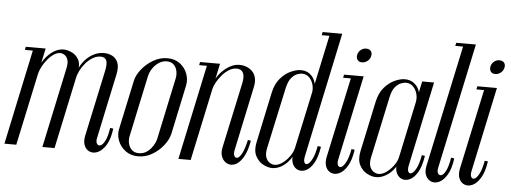

<svg xmlns="http://www.w3.org/2000/svg" viewBox="-70 -832 2570 966"><g transform="rotate(5 1215.0 -349.0)"><path d="M31.6 0 113.2 -382.9Q119 -410.9 136.9 -437.1Q154.9 -463.2 180.3 -480.6Q205.8 -498 233.5 -498Q251.5 -498 273.9 -488.2Q296.4 -478.5 309.6 -455Q322.8 -431.5 314.1 -390.1L231.1 0H169.6L256.1 -406Q261.9 -432.8 256.4 -448.7Q250.9 -464.6 240.1 -471.6Q229.2 -478.6 218.2 -478.6Q202.5 -478.6 186.1 -467.8Q169.6 -456.9 155 -439.2Q140.4 -421.6 129.9 -401.7Q119.5 -381.8 115.5 -364L37.9 0ZM-22.1 0 82.9 -495H142.9L37.9 0ZM39.6 -479 42.6 -495H82.9L79.9 -479ZM224.9 0 305.6 -379.6Q312.4 -411 331.7 -438.1Q351 -465.1 378.6 -481.6Q406.2 -498 438.1 -498Q459.5 -498 478.9 -488.6Q498.4 -479.1 507.8 -456.9Q517.2 -434.6 509.2 -396.4L439.2 -66.6Q436 -50.2 442 -40.3Q448 -30.4 459.2 -33.5Q470.5 -36.6 482.2 -58Q494 -79.4 501.2 -125.6L516.9 -122.9Q510.1 -70.1 491.9 -40.5Q473.6 -10.9 451.9 -0.6Q430.1 9.8 411.1 3.2Q392 -3.4 382.5 -23.6Q373 -43.9 379.1 -74.6L449.8 -404.8Q458.9 -445.9 451.6 -462.2Q444.2 -478.6 422.8 -478.6Q402 -478.6 383.1 -467.4Q364.1 -456.2 348.6 -438.6Q333 -421 322.2 -400.1Q311.5 -379.2 307.5 -359.6L231.1 0Z M546.1 -123.2Q540 -93.6 551.5 -64.2Q563 -34.8 589.3 -15Q615.6 4.8 653.5 4.8Q691.4 4.8 724.8 -15Q758.1 -34.8 781.1 -64.5Q804 -94.2 810.5 -123.2L863 -371.4Q869.1 -401 858.3 -430.6Q847.5 -460.2 821.7 -480Q795.9 -499.8 758 -499.8Q719.8 -499.8 685.9 -479.8Q652 -459.9 628.6 -430.2Q605.1 -400.6 599 -371.4ZM667.8 -401.5Q672 -421.1 684.4 -439.9Q696.8 -458.6 715.2 -471.2Q733.8 -483.8 756.1 -483.8Q778.8 -483.8 791.2 -471.2Q803.8 -458.6 807.8 -439.9Q811.9 -421.1 807.6 -401.5L742.1 -93.1Q737.9 -74.1 725.8 -55.1Q713.8 -36 696.2 -23.6Q678.8 -11.2 656.1 -11.2Q633.8 -11.2 620.4 -23.6Q607.1 -36 602.6 -55.1Q598 -74.1 602.2 -93.1Z M856.6 0 958.6 -479H919.6L922.6 -495H1023.6L1007.1 -418Q1019 -439.8 1037.5 -457.8Q1056 -475.9 1077.5 -486.9Q1099 -498 1121.4 -498Q1140.4 -498 1157.3 -491.6Q1174.2 -485.2 1186.8 -472.6Q1199.4 -460 1204.1 -440.8Q1208.8 -421.5 1204 -396.4L1134.2 -67.2Q1130.6 -50.2 1136 -39.7Q1141.4 -29.1 1151.5 -31.4Q1161.6 -33.6 1173.7 -55.3Q1185.8 -77 1196.9 -125.5L1211.9 -122.9Q1202 -66.8 1183.1 -36.6Q1164.2 -6.5 1143.1 1.9Q1122 10.4 1103.6 1.9Q1085.1 -6.5 1075.9 -26.9Q1066.8 -47.2 1072.2 -74.6L1143.9 -408.5Q1151 -442.8 1141.8 -460.5Q1132.5 -478.2 1109.5 -478.2Q1088.8 -478.2 1069.8 -466Q1050.8 -453.8 1035.2 -435.3Q1019.8 -416.9 1009.3 -397.6Q998.9 -378.2 996.2 -364.4L918.6 0Z M1489.2 -67.2 1623 -699H1563L1430 -74.6Q1423.9 -45.1 1433.2 -24.8Q1442.5 -4.4 1460.9 2.7Q1479.2 9.8 1500.6 0.1Q1522 -9.6 1539.8 -39.4Q1557.5 -69.2 1565.9 -123.2L1549.2 -125.6Q1541.2 -81.8 1529.2 -59.1Q1517.1 -36.5 1506.6 -31.6Q1496 -26.6 1490.5 -36.4Q1485 -46.2 1489.2 -67.2ZM1569.6 -683 1573 -699H1524L1520.6 -683ZM1497.1 -388.6 1436.2 -105.9Q1431.5 -85.1 1416.1 -63.3Q1400.6 -41.5 1380.2 -26.9Q1359.9 -12.4 1340.9 -12.4Q1328.5 -12.4 1315.8 -20.6Q1303.1 -28.8 1296.8 -46.4Q1290.4 -64.1 1296.5 -92.9L1363.6 -403Q1371.6 -438 1386.2 -454.8Q1400.9 -471.5 1415.8 -476.5Q1430.6 -481.5 1438 -481.5Q1460.8 -481.5 1475.4 -467Q1490 -452.5 1495.8 -431.1Q1501.5 -409.6 1497.1 -388.6ZM1439.4 -92 1505.8 -402.6Q1510.9 -426.9 1503.2 -448.5Q1495.5 -470.1 1477.4 -484.4Q1459.4 -498.6 1432 -498.6Q1409.6 -498.6 1381.2 -485.9Q1352.8 -473.1 1328.7 -445.3Q1304.6 -417.5 1295 -371.8L1241.4 -119.2Q1231.9 -75.6 1246.2 -48.2Q1260.5 -20.8 1284.6 -8Q1308.8 4.8 1330.4 4.8Q1353.6 4.8 1376.4 -8.2Q1399.1 -21.2 1416.3 -43.4Q1433.5 -65.5 1439.4 -92Z M1689 -495H1749L1658.1 -67.2Q1653.9 -48 1659.6 -37.6Q1665.2 -27.2 1676.2 -31.3Q1687.1 -35.4 1699.3 -57.6Q1711.5 -79.8 1720 -125L1736 -123.2Q1728.4 -69.9 1710 -39.8Q1691.6 -9.6 1670.1 0.4Q1648.5 10.4 1629.8 3.6Q1611.1 -3.1 1601.9 -23.5Q1592.8 -43.9 1598.9 -74.6ZM1646.6 -479 1650 -495H1699L1695.6 -479ZM1707.1 -600.2Q1710.6 -615.5 1722.4 -625.3Q1734.2 -635.1 1749.5 -635.1Q1765.4 -635.1 1773.4 -625.3Q1781.4 -615.5 1777.9 -600.2Q1775 -585 1762.4 -574.7Q1749.8 -564.4 1733.9 -564.4Q1718.6 -564.4 1711.4 -574.7Q1704.2 -585 1707.1 -600.2Z M2013.9 -67.2Q2009.6 -46.2 2015.1 -36.1Q2020.6 -26 2031.9 -30.9Q2043.1 -35.9 2055.2 -58.5Q2067.2 -81.1 2075.2 -125.6L2090.9 -123.2Q2082.5 -69.2 2064.8 -39.4Q2047 -9.6 2025.4 0.1Q2003.9 9.8 1985.7 2.7Q1967.5 -4.4 1958 -24.8Q1948.5 -45.1 1955 -74.6L2044.6 -495H2104.6ZM2021.8 -388.6Q2026.1 -409.6 2020.4 -431.1Q2014.6 -452.5 2000 -467Q1985.4 -481.5 1962.2 -481.5Q1955.2 -481.5 1940.4 -476.5Q1925.5 -471.5 1910.6 -454.8Q1895.6 -438 1888.2 -403L1821.8 -92.9Q1815.6 -64.1 1822 -46.4Q1828.4 -28.8 1841.2 -20.6Q1854.1 -12.4 1866.5 -12.4Q1885.5 -12.4 1906 -27.2Q1926.5 -42.1 1942.1 -63.9Q1957.8 -85.8 1961.9 -106.5ZM1966.5 -92Q1960.6 -65.5 1943 -43.4Q1925.4 -21.2 1901.8 -8.2Q1878.2 4.8 1855 4.8Q1833.4 4.8 1809.2 -8Q1785.1 -20.8 1771 -48.2Q1756.9 -75.6 1766 -119.2L1820 -371.8Q1829.6 -417.5 1853.7 -445.3Q1877.8 -473.1 1906.2 -485.9Q1934.6 -498.6 1956.6 -498.6Q1984 -498.6 2002.9 -484.4Q2021.8 -470.1 2029.9 -448.5Q2038 -426.9 2033.2 -402.6Z M2103.2 -74.6 2237.6 -703.8H2297.6L2162.1 -67.2Q2158.9 -50.9 2164.9 -40.8Q2170.9 -30.8 2181.8 -33.9Q2192.8 -37 2204 -58.4Q2215.2 -79.8 2223.1 -125.6L2239.1 -123.2Q2232.1 -70.5 2214.4 -40.7Q2196.6 -10.9 2175.2 -0.6Q2153.9 9.8 2135 3.2Q2116.1 -3.4 2106.3 -23.6Q2096.5 -43.9 2103.2 -74.6ZM2194.6 -687.8 2198.6 -703.8H2247.6L2243.6 -687.8Z M2362 -495H2422L2331.1 -67.2Q2326.9 -48 2332.6 -37.6Q2338.2 -27.2 2349.2 -31.3Q2360.1 -35.4 2372.3 -57.6Q2384.5 -79.8 2393 -125L2409 -123.2Q2401.4 -69.9 2383 -39.8Q2364.6 -9.6 2343.1 0.4Q2321.5 10.4 2302.8 3.6Q2284.1 -3.1 2274.9 -23.5Q2265.8 -43.9 2271.9 -74.6ZM2319.6 -479 2323 -495H2372L2368.6 -479ZM2380.1 -600.2Q2383.6 -615.5 2395.4 -625.3Q2407.2 -635.1 2422.5 -635.1Q2438.4 -635.1 2446.4 -625.3Q2454.4 -615.5 2450.9 -600.2Q2448 -585 2435.4 -574.7Q2422.8 -564.4 2406.9 -564.4Q2391.6 -564.4 2384.4 -574.7Q2377.2 -585 2380.1 -600.2Z"/></g></svg>

Font: Emberly Black
Style: Italic
Weight: 900
Italic angle: -12°
Designer: Rajesh Rajput
Foundry: Rajesh Rajput
Version: Version 1.000